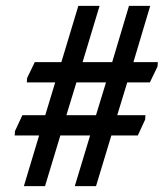

<svg xmlns="http://www.w3.org/2000/svg" viewBox="-20 -632 556 652"><path d="M61.1 0 112.8 -171.9H29.9L30.9 -186.9L56 -240.9H133.7L167.4 -352.1H71.1L72.1 -367.1L98.1 -421.1H188.4L246 -612H318.1L260.5 -421.1H361L418 -612H490.1L433.1 -421.1H516L514.9 -406.1L488.9 -352.1H412.1L378.1 -240.9H473.9L472.9 -225.9L448 -171.9H358.1L306.1 0H234L286 -171.9H184.9L132.9 0ZM205.5 -240.9H306L340 -352.1H239.5Z"/></svg>

Font: Ancizar Serif Light
Style: Italic
Weight: 300
Italic angle: -4°
Designer: Cesar Puertas, Viviana Monsalve, Julian Moncada, Julian Prieto, Jose Castro, Felipe Aragon, Mariel Hernandez, Sara Alarc
Version: Version 8.100